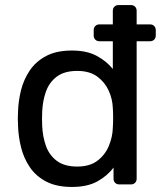

<svg xmlns="http://www.w3.org/2000/svg" viewBox="-20 -730 637 760"><path d="M265.1 10Q203.4 10 162.7 -11.4Q121.9 -32.9 97.9 -68.5Q73.9 -104.1 63.4 -146.5Q52.9 -188.9 51.5 -229.9Q50.5 -246.4 50.5 -260.2Q50.5 -273.9 51.5 -290.2Q52.7 -330.6 63.2 -372.8Q73.7 -415.1 97.7 -450.8Q121.7 -486.6 162.6 -508.3Q203.4 -530 265.1 -530Q323.4 -530 362.6 -509Q401.8 -487.9 426.6 -457V-566.7H373.8Q363.6 -566.7 357.3 -573.1Q350.9 -579.4 350.9 -589.6V-610.6Q350.9 -620.7 357.3 -627.1Q363.6 -633.5 373.8 -633.5H426.6V-687.1Q426.6 -697.3 432.9 -703.6Q439.3 -710 449.5 -710H498Q508.2 -710 514.6 -703.6Q520.9 -697.3 520.9 -687.1V-633.5H573.7Q583.9 -633.5 590.2 -627.1Q596.6 -620.7 596.6 -610.6V-589.6Q596.6 -579.4 590.2 -573.1Q583.9 -566.7 573.7 -566.7H520.9V-22.9Q520.9 -12.7 514.6 -6.4Q508.2 0 498 0H452.3Q442.1 0 435.8 -6.4Q429.4 -12.7 429.4 -22.9V-66.8Q404.9 -33.7 365.1 -11.8Q325.3 10 265.1 10ZM285.6 -70.7Q335.4 -70.7 365.8 -93.9Q396.3 -117.2 410.9 -152.5Q425.6 -187.9 426.6 -224.6Q427.8 -241.1 427.8 -263.3Q427.8 -285.5 426.6 -301.8Q425.6 -337.3 410.3 -371.1Q395.1 -404.8 364.7 -427.1Q334.2 -449.3 285.6 -449.3Q235.1 -449.3 205.1 -426.9Q175.1 -404.4 162 -367.9Q149 -331.3 147 -288.9Q145.6 -260 147 -231.1Q149 -188.7 162 -152.1Q175.1 -115.6 205.1 -93.1Q235.1 -70.7 285.6 -70.7Z"/></svg>

Font: Rubik Light
Style: Regular
Weight: 300
Designer: Hubert and Fischer
Foundry: Hubert and Fischer
Version: Version 2.300;gftools[0.9.30]